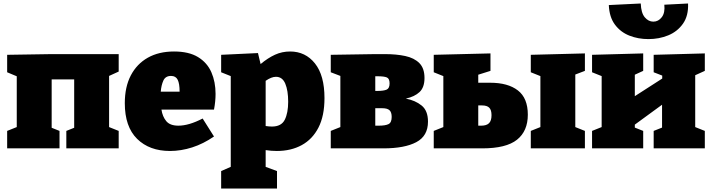

<svg xmlns="http://www.w3.org/2000/svg" viewBox="-20 -850 4078 1100"><path d="M21 0V-100L76 -122V-413L21 -436V-536L276 -540H660V-440L605 -415V-122L660 -100V0H360V-100L405 -118V-395H276V-118L321 -100V0Z M954 15Q836 15 765.5 -54.5Q695 -124 695 -259Q695 -352 729.5 -418Q764 -484 827 -519.5Q890 -555 977 -555Q1062 -555 1114.5 -523Q1167 -491 1191 -436Q1215 -381 1215 -312Q1215 -269 1206 -222H905Q911 -182 932.5 -156Q954 -130 1002 -130Q1062 -130 1141 -171L1206 -68Q1145 -26 1081 -5.5Q1017 15 954 15ZM960 -415Q928 -415 916 -388.5Q904 -362 901 -325H1009Q1009 -371 998 -393Q987 -415 960 -415Z M1247 230V130L1302 106V-414L1247 -436V-536L1458 -546L1473 -483Q1515 -518 1555.5 -536.5Q1596 -555 1642 -555Q1730 -555 1784.5 -486.5Q1839 -418 1839 -288Q1839 -186 1804.5 -119Q1770 -52 1708.5 -18.5Q1647 15 1566 15Q1535 15 1502 10V106L1567 130V230ZM1538 -125Q1592 -125 1611.5 -164Q1631 -203 1631 -267Q1631 -331 1614.5 -370.5Q1598 -410 1561 -410Q1535 -410 1502 -387V-128Q1522 -125 1538 -125Z M2130 -540H2185Q2251 -540 2302 -529Q2353 -518 2382.5 -488.5Q2412 -459 2412 -403Q2412 -349 2383.5 -322.5Q2355 -296 2305 -285Q2359 -275 2395.5 -245.5Q2432 -216 2432 -153Q2432 -71 2365 -35.5Q2298 0 2177 0H1875V-100L1930 -122V-415L1875 -436V-536ZM2145 -413H2130V-329H2140Q2178 -329 2195 -336.5Q2212 -344 2212 -372Q2212 -400 2196 -406.5Q2180 -413 2145 -413ZM2150 -130Q2188 -130 2206 -139Q2224 -148 2224 -180Q2224 -207 2211.5 -218.5Q2199 -230 2170 -230H2130V-130Z M3331 -100V0H3021V-100L3076 -122V-414L3021 -436V-536L3331 -544V-444L3276 -423V-122ZM2465 0V-100L2520 -122V-414L2465 -436V-536L2790 -544V-444L2720 -422V-376H2788Q2890 -376 2947 -332Q3004 -288 3004 -193Q3004 -99 2942 -49.5Q2880 0 2743 0ZM2742 -246H2720V-130H2737Q2767 -130 2781.5 -144Q2796 -158 2796 -190Q2796 -220 2783 -233Q2770 -246 2742 -246Z M3372 0V-100L3427 -122V-414L3372 -436V-536L3665 -544V-444L3617 -422V-299L3774 -400V-417L3725 -436V-536L4018 -544V-444L3963 -419V-122L4018 -100V0H3725V-100L3773 -119V-250L3617 -136V-119L3665 -100V0ZM3695 -626Q3636 -626 3585.5 -646Q3535 -666 3503 -709Q3471 -752 3468 -821L3651 -830Q3653 -776 3674 -751Q3695 -726 3723 -726Q3752 -726 3771.5 -751.5Q3791 -777 3786 -823L3922 -830Q3925 -760 3893 -714.5Q3861 -669 3808.5 -647.5Q3756 -626 3695 -626Z"/></svg>

Font: Bitter Black
Style: Regular
Weight: 900
Designer: Sol Matas, and Bitter project Authors
Foundry: Sol Matas
Version: Version 2.001